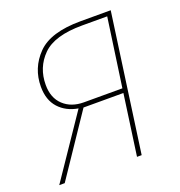

<svg xmlns="http://www.w3.org/2000/svg" viewBox="-124 -786 833 891"><g transform="rotate(-20 292.0 -340.5)"><path d="M520 -681 425 0H402L444 -300H247L45 0H18L224 -304Q165 -314 129.5 -353Q94 -392 94 -458Q94 -550 158 -615.5Q222 -681 371 -681ZM447 -322 495 -660H371Q234 -660 176 -602Q118 -544 118 -458Q118 -394 156.5 -358Q195 -322 257 -322Z"/></g></svg>

Font: Fira Sans Thin
Style: Italic
Weight: 250
Italic angle: -8°
Designer: Carrois Corporate & Edenspiekermann AG
Foundry: Carrois Corporate GbR & Edenspiekermann AG
Version: Version 4.203